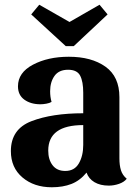

<svg xmlns="http://www.w3.org/2000/svg" viewBox="-20 -770 580 812"><path d="M199 22Q124 22 75 -19.5Q26 -61 26 -131Q26 -224 113 -257.5Q200 -291 332 -291V-378Q332 -425 319 -450Q306 -475 268 -475Q229 -475 210.5 -449Q192 -423 192 -384Q192 -360 198 -339Q190 -334 176 -331.5Q162 -329 151 -329Q110 -329 83 -348.5Q56 -368 56 -405Q56 -463 119.5 -496.5Q183 -530 271 -530Q367 -530 426 -488Q485 -446 485 -359V-100Q485 -71 491.5 -50Q498 -29 516 -14Q505 0 483.5 7.5Q462 15 440 15Q404 15 379.5 0.5Q355 -14 346 -40Q318 -6 282 8Q246 22 199 22ZM332 -157V-241Q184 -241 184 -133Q184 -95 202.5 -71Q221 -47 256 -47Q295 -47 313.5 -79Q332 -111 332 -157ZM258 -575 112 -709 146 -750 274 -677 401 -750 435 -709 292 -575Z"/></svg>

Font: Sansita
Style: Bold
Weight: 700
Designer: Pablo Cosgaya
Foundry: Omnibus-Type
Version: Version 1.006